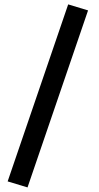

<svg xmlns="http://www.w3.org/2000/svg" viewBox="-20 -732 444 858"><path d="M284.7 -712.4 373.5 -685.5 103 105.5 14.2 78.6Z"/></svg>

Font: Vazir Medium WOL-UI
Style: Medium-WOL-UI
Weight: 500
Designer: Saber Rastikerdar
Foundry: Saber Rastikerdar
Version: Version 30.1.0